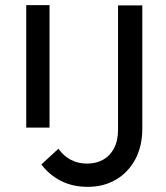

<svg xmlns="http://www.w3.org/2000/svg" viewBox="-20 -715 646 745"><path d="M320.8 10Q261.2 10 215.8 -13.5Q170.2 -37 140.5 -77L206.8 -138Q226.2 -110 254.4 -95.1Q282.5 -80.2 317.8 -80.2Q352.8 -80.2 379.8 -95.1Q406.8 -110 422.4 -139.4Q438 -168.8 438 -211.8V-694H532.2V-217Q532.2 -147.5 504.8 -96.5Q477.2 -45.5 429.6 -17.8Q382 10 320.8 10ZM81.8 -220V-695H172.2V-220Z"/></svg>

Font: Outfit Thin
Style: Regular
Weight: 100
Designer: Rodrigo Fuenzalida
Foundry: fragTYPE
Version: Version 1.100;gftools[0.9.27]